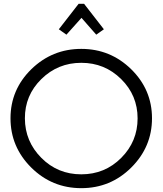

<svg xmlns="http://www.w3.org/2000/svg" viewBox="-20 -981 854 1009"><path d="M197.3 -151.4Q283.2 -64.9 407.2 -64.9Q531.2 -64.9 617.2 -151.4Q703.1 -237.8 703.1 -358.9Q703.1 -480 616.7 -565.4Q530.3 -650.9 407.2 -650.9Q284.2 -650.9 197.3 -565.4Q110.4 -480 110.8 -358.9Q111.3 -237.8 197.3 -151.4ZM669.4 -617.2Q778.8 -509.8 778.8 -359.4Q778.8 -209 669.9 -100.6Q561 7.8 407.2 7.8Q253.4 7.8 144 -100.6Q35.2 -209 35.2 -359.4Q35.2 -509.8 144.5 -617.2Q254.4 -724.1 407.2 -724.1Q560.1 -724.1 669.4 -617.2ZM485.8 -798.8 408.2 -887.2 329.1 -798.8 289.1 -827.1 393.1 -960.9H421.9L525.9 -827.1Z"/></svg>

Font: Arcon-Regular
Style: Regular
Weight: 400
Designer: M. Zarth
Foundry: martin zarth - visuelle & digitale kommunikation
Version: Version 1.131;PS 001.131;hotconv 1.0.70;makeotf.lib2.5.58329